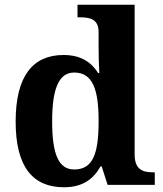

<svg xmlns="http://www.w3.org/2000/svg" viewBox="-20 -780 689 810"><path d="M250 10C328 10 374 -24 404 -78H409L434 0H633V-53H625C578 -53 548 -68 548 -129V-760H307V-707H315C359 -707 396 -700 396 -645V-584C396 -548 397 -503 399 -472H394C366 -516 323 -548 248 -548C119 -548 46 -460 46 -267C46 -75 119 10 250 10ZM293 -65C226 -65 200 -132 200 -268C200 -401 226 -474 293 -474C372 -474 396 -401 396 -269C396 -131 372 -65 293 -65Z"/></svg>

Font: Noto Serif Georgian Bold
Style: Regular
Weight: 700
Designer: Monotype Design Team, Akaki Razmadze
Foundry: Google LLC
Version: Version 2.003